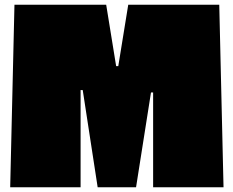

<svg xmlns="http://www.w3.org/2000/svg" viewBox="-20 -790 985 810"><path d="M320 0H23L41 -770H428L470 -511H479L521 -770H905L923 0H626V-400H617L554 0H392L329 -410H320Z"/></svg>

Font: Gasoek One
Style: Regular
Weight: 400
Designer: Jiashuo Zhang
Foundry: JAMO
Version: Version 1.000; ttfautohint (v1.8.4.7-5d5b);gftools[0.9.29]